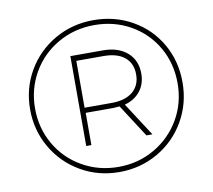

<svg xmlns="http://www.w3.org/2000/svg" viewBox="-84 -878 1083 977"><g transform="rotate(-10 457.0 -389.0)"><path d="M851.1 -391.1Q851.1 -282.2 798.9 -191.7Q746.7 -101.1 656.1 -48.9Q565.6 3.3 456.7 3.3Q347.8 3.3 257.8 -48.9Q167.8 -101.1 115.6 -191.1Q63.3 -281.1 63.3 -388.9Q63.3 -497.8 115.6 -587.2Q167.8 -676.7 258.3 -728.9Q348.9 -781.1 458.9 -781.1Q568.9 -781.1 658.9 -730Q748.9 -678.9 800 -590Q851.1 -501.1 851.1 -391.1ZM825.6 -391.1Q825.6 -493.3 777.8 -576.7Q730 -660 646.1 -707.8Q562.2 -755.6 458.9 -755.6Q355.6 -755.6 270.6 -706.7Q185.6 -657.8 137.2 -573.9Q88.9 -490 88.9 -388.9Q88.9 -287.8 137.2 -203.9Q185.6 -120 270 -71.7Q354.4 -23.3 456.7 -23.3Q558.9 -23.3 643.3 -72.2Q727.8 -121.1 776.7 -205Q825.6 -288.9 825.6 -391.1ZM542.2 -330 654.4 -156.7H623.3L514.4 -325.6Q492.2 -323.3 481.1 -323.3H338.9V-156.7H312.2V-621.1H481.1Q558.9 -621.1 605.6 -580.6Q652.2 -540 652.2 -471.1Q652.2 -417.8 622.8 -380.6Q593.3 -343.3 542.2 -330ZM625.6 -471.1Q625.6 -528.9 587.2 -560.6Q548.9 -592.2 477.8 -592.2H337.8V-350H477.8Q547.8 -350 586.7 -382.2Q625.6 -414.4 625.6 -471.1Z"/></g></svg>

Font: Paperlogy 1 Thin
Style: Regular
Weight: 250
Designer: redesigned by Lee Juim, glyphs from Gmarket Sans & Montserrat
Foundry: PT&
Version: Version 1.001